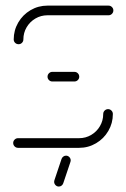

<svg xmlns="http://www.w3.org/2000/svg" viewBox="-20 -539 461 700"><path d="M374.1 -141.1Q381.1 -141.1 386.3 -135.9Q391.5 -130.7 391.5 -123.3Q391.5 -90 375 -61.7Q358.5 -33.3 330.2 -16.7Q301.9 0 268.5 0H45.9Q38.5 0 33.3 -5.2Q28.1 -10.4 28.1 -17.8Q28.1 -24.8 33.3 -30Q38.5 -35.2 45.9 -35.2H268.5Q292.2 -35.2 312.4 -47Q332.6 -58.9 344.4 -79.1Q356.3 -99.3 356.3 -123.3Q356.3 -130.7 361.5 -135.9Q366.7 -141.1 374.1 -141.1ZM268.9 -259.3Q268.9 -252.2 263.7 -247Q258.5 -241.9 251.1 -241.9H170.7Q163.7 -241.9 158.5 -247Q153.3 -252.2 153.3 -259.3Q153.3 -266.7 158.5 -271.9Q163.7 -277 170.7 -277H251.1Q258.5 -277 263.7 -271.9Q268.9 -266.7 268.9 -259.3ZM47.8 -377.8Q40.4 -377.8 35.2 -382.8Q30 -387.8 30 -395.2Q30 -428.5 46.5 -456.9Q63 -485.2 91.3 -501.9Q119.6 -518.5 153 -518.5H375.6Q383 -518.5 388.1 -513.3Q393.3 -508.1 393.3 -501.1Q393.3 -493.7 388.1 -488.5Q383 -483.3 375.6 -483.3H153Q129.3 -483.3 109.1 -471.5Q88.9 -459.6 77 -439.4Q65.2 -419.3 65.2 -395.2Q65.2 -388.1 60.2 -383Q55.2 -377.8 47.8 -377.8ZM177.4 123.7Q177.4 121.9 178.1 118.9L204.4 40.4Q206.3 35.2 210.7 31.9Q215.2 28.5 220.7 28.5Q227.8 28.5 232.8 33.7Q237.8 38.9 237.8 45.9Q237.8 47.8 237 50.7L210.7 128.9Q208.9 134.4 204.4 137.8Q200 141.1 194.4 141.1Q187.4 141.1 182.4 135.9Q177.4 130.7 177.4 123.7Z"/></svg>

Font: 26F Galaxy Sans Light
Style: Regular
Weight: 300
Designer: C₂₉H₂₅N₃O₅
Version: Version 1.100